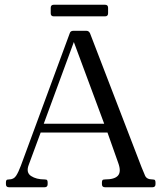

<svg xmlns="http://www.w3.org/2000/svg" viewBox="-20 -790 682 810"><path d="M577 -85Q585 -65 592 -49Q599 -33 623 -33Q632 -33 634 -29.5Q636 -26 636 -20V-13Q636 0 623 0H423Q410 0 410 -13V-20Q410 -26 412 -29.5Q414 -33 423 -33Q464 -33 478 -49.5Q492 -66 479 -102L427 -249L453 -231H136L159 -251L101 -94Q89 -62 111 -47.5Q133 -33 168 -33Q177 -33 179 -29.5Q181 -26 181 -20V-13Q181 0 168 0H18Q5 0 5 -13V-20Q5 -26 7 -29.5Q9 -33 18 -33Q38 -33 48 -48.5Q58 -64 68 -91L274 -649Q277 -660 289 -660H345Q355 -660 360 -649ZM162 -261 163 -268H425L424 -256L284 -633H299ZM436 -734Q436 -721 423 -721H207Q194 -721 194 -734V-757Q194 -770 207 -770H423Q436 -770 436 -757Z"/></svg>

Font: Young Serif Light
Style: Regular
Weight: 300
Designer: Bastien Sozeau
Foundry: NBR — Bastien Sozeau
Version: Version 5.001